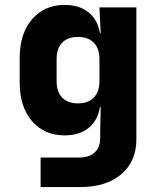

<svg xmlns="http://www.w3.org/2000/svg" viewBox="-20 -580 640 780"><path d="M384 -550H534V-14Q534 76 472.5 128Q411 180 305 180H145V60H300Q342 60 364.5 39.5Q387 19 387 -19V-40L389 -145H386Q377 -90 339.5 -60Q302 -30 243 -30Q160 -30 110 -88Q60 -146 60 -245V-345Q60 -443 110 -501.5Q160 -560 243 -560Q302 -560 339.5 -530Q377 -500 386 -445H389ZM384 -250V-340Q384 -383 361 -406.5Q338 -430 297 -430Q255 -430 232.5 -406.5Q210 -383 210 -340V-250Q210 -207 232.5 -183.5Q255 -160 297 -160Q338 -160 361 -183.5Q384 -207 384 -250Z"/></svg>

Font: JetBrains Mono Extra Bold
Style: Regular
Weight: 800
Monospace: yes
Designer: Philipp Nurullin, Konstantin Bulenkov
Foundry: JetBrains
Version: 2.002